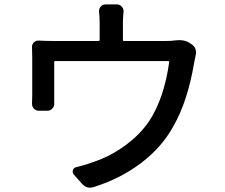

<svg xmlns="http://www.w3.org/2000/svg" viewBox="-20 -828 1040 887"><path d="M791 -641.6Q800.8 -642.6 808.6 -642.6Q835 -642.6 854.5 -630.9L864.3 -624Q877 -616.2 882.8 -602.5Q885.7 -593.8 885.7 -585Q885.7 -579.1 883.8 -572.3Q879.9 -554.7 877 -538.1Q846.7 -359.4 781.2 -245.1Q727.5 -147.5 632.3 -75.2Q537.1 -2.9 413.1 36.1Q404.3 39.1 395.5 39.1Q374 39.1 357.4 19.5L320.3 -22.5Q313.5 -31.2 316.9 -42Q320.3 -52.7 332 -55.7Q377 -66.4 418 -82Q490.2 -106.4 558.6 -156.2Q627 -206.1 669.9 -269.5Q739.3 -377 761.7 -542Q761.7 -545.9 757.8 -545.9H234.4Q230.5 -545.9 230.5 -542V-381.8Q230.5 -366.2 230.5 -350.6Q231.4 -336.9 222.2 -326.7Q212.9 -316.4 199.2 -316.4H160.2Q145.5 -316.4 136.7 -326.2Q127.9 -335.9 127.9 -348.6L128.9 -387.7V-563.5Q128.9 -585.9 127.9 -609.4Q127 -623 136.7 -632.3Q146.5 -641.6 159.2 -640.6Q190.4 -638.7 221.7 -638.7H435.5Q440.4 -638.7 440.4 -643.6V-724.6Q440.4 -751 437.5 -773.4Q436.5 -787.1 445.3 -797.4Q454.1 -807.6 467.8 -807.6H519.5Q533.2 -807.6 542.5 -797.4Q551.8 -787.1 550.8 -773.4Q547.9 -746.1 547.9 -724.6V-643.6Q547.9 -638.7 552.7 -638.7H750Q773.4 -638.7 791 -641.6Z"/></svg>

Font: Gen Jyuu GothicL Medium
Style: Regular
Weight: 500
Designer: [Source Han Sans]
Ryoko NISHIZUKA  (kana & ideographs); Paul D. Hunt (Latin, Greek & Cyrillic); Wenlong ZHANG  (bopomofo
Version: Version 1.002.20150607